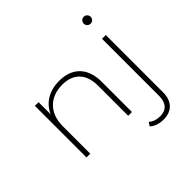

<svg xmlns="http://www.w3.org/2000/svg" viewBox="-217 -946 1368 1368"><g transform="rotate(-45 466.5 -262.5)"><path d="M357 -524C255 -524 180 -476 146 -398V-520H109V0H147V-279C147 -406 226 -489 353 -489C464 -489 529 -425 529 -302V0H567V-305C567 -449 485 -524 357 -524ZM690 198C776 198 823 143 823 59V-520H785V56C785 126 751 164 688 164C653 164 623 154 602 134L584 162C608 186 649 198 690 198ZM804 -653C824 -653 839 -669 839 -688C839 -707 823 -723 804 -723C785 -723 769 -707 769 -688C769 -669 785 -653 804 -653Z"/></g></svg>

Font: Montserrat-Alt1 ExtLt
Style: Regular
Weight: 200
Designer: Differentunic
Foundry: Differentunic
Version: Version 7.222